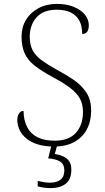

<svg xmlns="http://www.w3.org/2000/svg" viewBox="-20 -744 541 988"><path d="M258 10Q210 10 174.5 -1Q139 -12 115.5 -31.5Q92 -51 80.5 -76Q69 -101 69 -127Q69 -141 73 -151Q77 -161 84 -167Q91 -173 101 -173Q102 -125 119.5 -90.5Q137 -56 172.5 -38Q208 -20 260 -20Q335 -20 371 -61Q407 -102 407 -167Q407 -208 391 -237Q375 -266 340 -292.5Q305 -319 248 -349Q193 -379 158 -406.5Q123 -434 107 -469.5Q91 -505 91 -556Q91 -604 113.5 -641.5Q136 -679 177.5 -701.5Q219 -724 273 -724Q322 -724 359 -709Q396 -694 416.5 -669Q437 -644 437 -614Q437 -592 428.5 -580.5Q420 -569 403 -569Q403 -610 388.5 -637.5Q374 -665 344.5 -679.5Q315 -694 272 -694Q203 -694 168 -654.5Q133 -615 133 -555Q133 -513 148.5 -484.5Q164 -456 194 -434Q224 -412 269 -387Q318 -361 358.5 -333.5Q399 -306 424 -268.5Q449 -231 449 -174Q449 -120 427 -78.5Q405 -37 362.5 -13.5Q320 10 258 10ZM241 224Q226 224 209 222Q192 220 174 215V187Q192 191 206.5 193.5Q221 196 237 196Q271 196 291 181Q311 166 311 132Q311 102 290 88Q269 74 228 71L248 -9H278L262 48Q285 52 304.5 60.5Q324 69 335.5 85Q347 101 347 129Q347 180 317.5 202Q288 224 241 224Z"/></svg>

Font: Noto Serif Gujarati ExtraLight
Style: Regular
Weight: 250
Version: Version 2.102